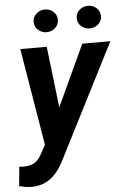

<svg xmlns="http://www.w3.org/2000/svg" viewBox="-87 -773 679 1032"><g transform="rotate(-5 253.0 -257.0)"><path d="M165.5 -66.9 379.4 -528.3H530.8L221.2 80.1Q207.5 108.9 190.2 133.5Q172.9 158.2 150.9 176.5Q128.9 194.8 101.6 204.8Q74.2 214.8 40 214.8Q22.9 214.8 6.8 211.9Q-9.3 209 -25.4 205.1L-15.6 101.1Q-10.3 101.6 -5.1 102.1Q0 102.5 4.9 102.5Q29.3 103 48.1 96.9Q66.9 90.8 81.1 77.4Q95.2 64 106.4 42.5ZM187.5 -528.3 233.4 -138.2 227.1 3.9 135.3 14.6 44.9 -528.3ZM128.9 -666Q128.4 -692.4 147.9 -710.4Q167.5 -728.5 193.4 -729Q219.2 -729.5 239.3 -712.6Q259.3 -695.8 259.8 -668.9Q260.3 -642.1 241 -624.5Q221.7 -606.9 195.3 -606.4Q169.9 -606 149.9 -622.6Q129.9 -639.2 128.9 -666ZM361.8 -665.5Q360.8 -692.4 380.1 -710.2Q399.4 -728 425.8 -728.5Q451.7 -729 471.7 -712.4Q491.7 -695.8 492.2 -668.9Q493.2 -642.1 473.6 -624.5Q454.1 -606.9 427.7 -606.4Q402.3 -606 382.3 -622.3Q362.3 -638.7 361.8 -665.5Z"/></g></svg>

Font: Roboto
Style: Bold Italic
Weight: 700
Italic angle: -12°
Designer: Christian Robertson
Foundry: Google
Version: Version 3.0